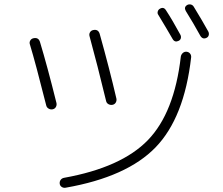

<svg xmlns="http://www.w3.org/2000/svg" viewBox="-20 -843 1040 894"><path d="M286 31Q276 33 267.5 27.5Q259 22 258 12Q257 2 262.5 -5.5Q268 -13 278 -15Q545 -63 668.5 -190.5Q792 -318 822 -580Q824 -590 831.5 -596.5Q839 -603 849 -602Q859 -601 865 -593.5Q871 -586 870 -576Q838 -295 704.5 -157Q571 -19 286 31ZM724 -802Q742 -813 753 -795Q783 -749 820 -681Q824 -673 822 -665Q820 -657 812 -653Q794 -644 784 -661Q757 -708 717 -774Q712 -781 714.5 -789.5Q717 -798 724 -802ZM852 -820Q860 -824 868.5 -822Q877 -820 882 -812Q923 -745 950 -696Q954 -688 952 -679.5Q950 -671 942 -667Q924 -658 913 -676Q880 -736 845 -792Q835 -810 852 -820ZM195 -353Q146 -548 119 -637Q116 -646 121 -654.5Q126 -663 136 -665Q159 -670 166 -648Q200 -536 243 -363Q245 -353 240 -344.5Q235 -336 225 -334Q215 -332 206 -337.5Q197 -343 195 -353ZM414 -703Q437 -708 444 -686Q490 -522 522 -384Q524 -374 519 -365.5Q514 -357 504 -355Q494 -353 485 -358Q476 -363 474 -373Q433 -543 397 -674Q394 -684 399 -692.5Q404 -701 414 -703Z"/></svg>

Font: Rounded Mplus 1c Light
Style: Regular
Weight: 300
Version: Version 1.059.20150529